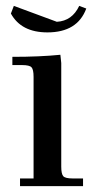

<svg xmlns="http://www.w3.org/2000/svg" viewBox="-20 -632 321 652"><path d="M17 -586 27 -612 173 -558Q225 -561 249 -612L273 -603Q243 -522 141 -522Q52 -522 17 -586ZM22 -411V-439Q115 -439 185 -446L188 -418V-66Q188 -41 195 -33.5Q202 -26 227 -26H262V0H48V-26H94V-371Q94 -396 87 -403.5Q80 -411 55 -411Z"/></svg>

Font: Dihjauti
Style: Bold
Weight: 700
Designer: T. Christopher White
Version: Version 3.0.0